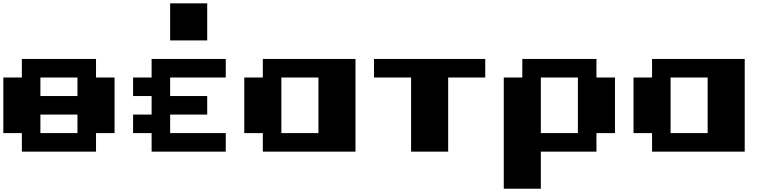

<svg xmlns="http://www.w3.org/2000/svg" viewBox="-20 -909 4596 1151"><path d="M444.4 -111.1V-222.2H222.2V-111.1ZM444.4 -444.4H222.2V-333.3H444.4ZM111.1 -111.1H0V-444.4H111.1V-555.6H555.6V-444.4H666.7V-111.1H555.6V0H111.1Z M1222.2 -666.7H1000V-888.9H1222.2ZM1333.3 -555.6V-444.4H1000V-333.3H1222.2V-222.2H1000V-111.1H1333.3V0H888.9V-111.1H777.8V-222.2H888.9V-333.3H777.8V-444.4H888.9V-555.6Z M1666.7 -111.1H1888.9V-444.4H1666.7ZM1555.6 -111.1H1444.4V-444.4H1555.6V-555.6H2111.1V0H1555.6Z M2444.4 0V-444.4H2222.2V-555.6H2888.9V-444.4H2666.7V0Z M3555.6 -555.6V-444.4H3666.7V-111.1H3555.6V0H3222.2V222.2H3000V-444.4H3111.1V-555.6ZM3444.4 -444.4H3222.2V-111.1H3444.4Z M4000 -111.1H4222.2V-444.4H4000ZM3888.9 -111.1H3777.8V-444.4H3888.9V-555.6H4444.4V0H3888.9Z"/></svg>

Font: Pixeloid Sans
Style: Bold
Weight: 700
Monospace: yes
Designer: GGBot
Version: 0.3